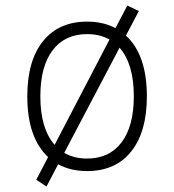

<svg xmlns="http://www.w3.org/2000/svg" viewBox="-20 -605 626 690"><path d="M147 65.4 110.4 41 152.8 -40.5Q78.1 -110.4 78.1 -258.8Q78.1 -387.2 134.8 -457.3Q191.4 -527.3 293 -527.3Q351.1 -527.3 395 -503.9L437.5 -585L479 -565.4L432.6 -477.1Q507.8 -407.7 507.8 -258.8Q507.8 -130.9 451.4 -60.5Q395 9.8 293 9.8Q233.9 9.8 189 -14.6ZM293 -35.2Q373 -35.2 417 -93.5Q460.9 -151.9 460.9 -258.8Q460.9 -375 409.7 -433.6L210.9 -55.7Q246.1 -35.2 293 -35.2ZM176.3 -84.5 373.5 -462.9Q338.9 -482.4 293 -482.4Q212.9 -482.4 168.9 -424.1Q125 -365.7 125 -258.8Q125 -143.1 176.3 -84.5Z"/></svg>

Font: Cascadia Mono NF ExtraLight
Style: Regular
Weight: 200
Monospace: yes
Designer: Aaron Bell
Foundry: Saja Typeworks
Version: Version 2404.023; ttfautohint (v1.8.4)